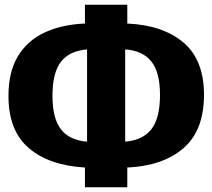

<svg xmlns="http://www.w3.org/2000/svg" viewBox="-20 -754 903 816"><path d="M521 42H341V-42Q188 -51 102 -125Q16 -199 16 -346Q16 -450 57 -516.5Q98 -583 171 -616.5Q244 -650 341 -654V-734H521V-654Q673 -647 760 -573Q847 -499 847 -351Q847 -200 760 -124.5Q673 -49 521 -42ZM512 -152Q587 -158 623.5 -205Q660 -252 660 -351Q660 -447 623 -493Q586 -539 512 -544ZM350 -152V-544Q275 -538 239 -491.5Q203 -445 203 -346Q203 -251 239 -204.5Q275 -158 350 -152Z"/></svg>

Font: Trujillo ExtraBold
Style: Regular
Weight: 800
Designer: Fira Sans original fonts by bBox Type GmbH, Carrois Corporate GbR, & Edenspiekermann AG / Changes by Cristiano Sobral
Foundry: Fira Sans original fonts by bBox Type GmbH, Carrois Corporate GbR, & Edenspiekermann AG / Changes by Cristiano Sobral
Version: Version 4.301;July 28, 2020;FontCreator 13.0.0.2655 64-bit